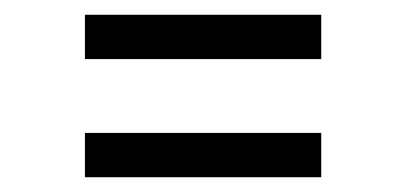

<svg xmlns="http://www.w3.org/2000/svg" viewBox="-20 -455 550 260"><path d="M415 -215H95V-275H415ZM415 -375H95V-435H415Z"/></svg>

Font: Unica One
Style: Regular
Weight: 400
Designer: Eduardo Rodriguez Tunni
Foundry: Eduardo Rodriguez Tunni
Version: Version 2.000; ttfautohint (v1.8.4.7-5d5b);gftools[0.9.23]